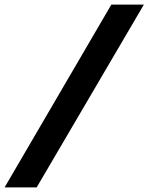

<svg xmlns="http://www.w3.org/2000/svg" viewBox="-99 -763 648 838"><path d="M-79 55 387 -743H529L61 55Z"/></svg>

Font: Saira Thin
Style: Bold Italic
Weight: 700
Italic angle: -12°
Version: Version 1.101